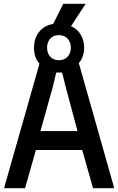

<svg xmlns="http://www.w3.org/2000/svg" viewBox="-20 -991 623 1011"><path d="M3 -6 188 -656Q173 -672 166 -693Q159 -714 159 -740Q159 -788 185.5 -822.5Q212 -857 260 -865L313 -971H431L354 -853Q387 -839 405 -808.5Q423 -778 423 -740Q423 -690 395 -659L580 -6V0H470L413 -201H169L112 0H3ZM290 -674Q319 -674 336 -692.5Q353 -711 353 -740Q353 -769 336 -787.5Q319 -806 290 -806Q261 -806 244.5 -787.5Q228 -769 228 -740Q228 -711 244.5 -692.5Q261 -674 290 -674ZM388 -301 325 -537 307 -609H276L259 -537L193 -301Z"/></svg>

Font: Encode Sans Compressed
Style: SemiBold
Weight: 600
Designer: Pablo Impallari, Andres Torresi
Foundry: Pablo Impallari, Andres Torresi
Version: Version 1.000; ttfautohint (v1.00) -l 8 -r 50 -G 200 -x 14 -